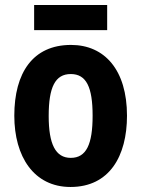

<svg xmlns="http://www.w3.org/2000/svg" viewBox="-20 -801 564 765"><path d="M407 -781H116V-681H407ZM486 -340C486 -522 397 -622 263 -622C111 -622 37 -511 37 -340C37 -177 115 -56 261 -56C416 -56 486 -179 486 -340ZM174 -339C174 -454 200 -506 262 -506C324 -506 349 -454 349 -340C349 -226 324 -172 262 -172C201 -172 174 -227 174 -339Z"/></svg>

Font: Noto Sans Malayalam UI Condensed
Style: Bold
Weight: 700
Width: 3
Designer: Jelle Bosma - Monotype Design Team
Foundry: Monotype Imaging Inc.
Version: Version 2.104